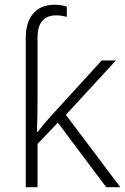

<svg xmlns="http://www.w3.org/2000/svg" viewBox="-20 -784 524 804"><path d="M210.9 -764.2Q225.1 -764.2 238.3 -761.7Q251.5 -759.3 259.8 -756.3V-713.4Q252.9 -715.3 241.2 -717.5Q229.5 -719.7 215.3 -719.7Q177.2 -719.7 157.2 -696.8Q137.2 -673.8 137.2 -625V-376.5Q137.2 -341.3 136.7 -304.4Q136.2 -267.6 134.8 -231.4H137.7Q163.1 -264.6 195.8 -300.8L405.8 -530.8H465.3L255.9 -303.2L483.9 0H424.8L222.2 -270.5L137.2 -181.2V0H87.9V-624.5Q87.9 -690.9 119.1 -727.5Q150.4 -764.2 210.9 -764.2Z"/></svg>

Font: Open Sans Light
Style: Regular
Weight: 300
Designer: Monotype Design Team
Foundry: Monotype Imaging Inc.
Version: Version 3.000; ttfautohint (v1.8.4)